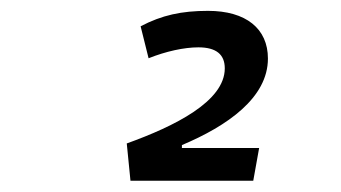

<svg xmlns="http://www.w3.org/2000/svg" viewBox="-20 -723 626 352"><path d="M219.2 -391.6H444.3L455.1 -451.7H313.5V-457C397 -492.2 471.2 -543.9 471.2 -615.7C471.2 -670.4 431.2 -703.1 361.3 -703.1C313 -703.1 276.9 -695.3 237.8 -674.8L252.4 -616.2C284.2 -628.9 317.4 -636.2 343.8 -636.2C376.5 -636.2 392.1 -623 392.1 -597.7C392.1 -537.1 300.3 -491.7 212.4 -460Z"/></svg>

Font: Cascadia Mono NF SemiLight
Style: Italic
Weight: 350
Italic angle: -10°
Monospace: yes
Designer: Aaron Bell
Foundry: Saja Typeworks
Version: Version 2404.023